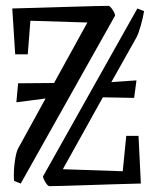

<svg xmlns="http://www.w3.org/2000/svg" viewBox="-20 -628 523 657"><path d="M374 -575 51 0 28 -9Q26 -41 30.5 -74Q35 -107 42 -120L136 -291L36 -278L42 -343L165 -344L279 -551L84 -557L75 -442H32L22 -599Q61 -600 111.5 -601.5Q162 -603 211.5 -604.5Q261 -606 299 -607Q337 -608 351 -608Q356 -608 364 -596.5Q372 -585 374 -575ZM127 -24 450 -599 473 -590Q470 -570 462 -541.5Q454 -513 447 -500L361 -347L447 -353L439 -293L332 -295L195 -49L400 -42L412 -163H454L462 0Q420 1 371.5 2.5Q323 4 277.5 5.5Q232 7 197.5 8Q163 9 149 9Q144 9 136.5 -2.5Q129 -14 127 -24Z"/></svg>

Font: Grenze Gotisch Light
Style: Regular
Weight: 300
Designer: Renata Polastri
Foundry: Omnibus-Type
Version: Version 1.001